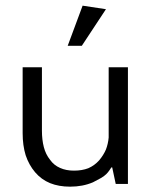

<svg xmlns="http://www.w3.org/2000/svg" viewBox="-20 -662 547 691"><path d="M361.3 -628.9Q339.8 -631.8 277.3 -641.6Q263.7 -605.5 223.6 -497.1Q236.3 -497.1 274.4 -497.1Q295.9 -530.3 361.3 -628.9ZM440.4 -419.9Q422.9 -419.9 371.1 -419.9Q371.1 -356.4 371.1 -167Q369.1 -144.5 361.3 -124Q352.5 -103.5 336.9 -85Q320.3 -66.4 297.9 -56.6Q275.4 -47.9 246.1 -47.9Q217.8 -47.9 196.3 -57.6Q173.8 -67.4 160.2 -86.9Q144.5 -106.4 137.7 -132.8Q130.9 -159.2 130.9 -191.4Q130.9 -267.6 130.9 -419.9Q113.3 -419.9 61.5 -419.9Q61.5 -360.4 61.5 -182.6Q61.5 -138.7 72.3 -103.5Q84 -68.4 106.4 -42Q128.9 -15.6 160.2 -2.9Q191.4 9.8 232.4 9.8Q254.9 9.8 275.4 5.9Q295.9 2 314.5 -5.9Q332 -14.6 343.8 -21.5Q356.4 -29.3 362.3 -35.2Q368.2 -41 373 -47.9Q377 -53.7 380.9 -59.6Q381.8 -59.6 383.8 -59.6Q386.7 -44.9 396.5 0Q407.2 0 440.4 0Q440.4 -105.5 440.4 -419.9Z"/></svg>

Font: TextaAlt
Style: Regular
Weight: 400
Designer: Daniel Hernandez & Miguel Hernandez
Version: Version 1.005;com.myfonts.easy.latinotype.texta.alt-regular.